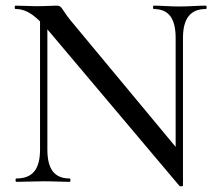

<svg xmlns="http://www.w3.org/2000/svg" viewBox="-20 -645 769 681"><path d="M710 -625C683 -625 650 -622 616 -622C581 -622 552 -625 525 -625C522 -625 522 -613 525 -613C579 -613 603 -579 603 -510V-124L230 -573C199 -611 200 -625 182 -625C168 -625 140 -623 108 -623C87 -623 59 -625 35 -625C31 -625 31 -613 35 -613C62 -613 88 -603 122 -569V-115C122 -45 96 -12 38 -12C34 -12 34 0 38 0C67 0 101 -2 136 -2C171 -2 200 0 227 0C231 0 231 -12 227 -12C173 -12 148 -45 148 -115V-541L617 15C619 17 629 16 629 13V-510C629 -579 655 -613 710 -613C714 -613 714 -625 710 -625Z"/></svg>

Font: Cormorant Infant Book
Style: Regular
Weight: 500
Designer: Christian Thalmann (Catharsis Fonts)
Version: Version 1.000;PS 002.000;hotconv 1.0.88;makeotf.lib2.5.64775